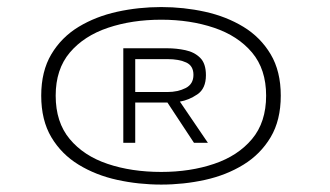

<svg xmlns="http://www.w3.org/2000/svg" viewBox="-20 -720 912 531"><path d="M426 -209.5Q363.5 -209.5 304.2 -222.5Q245 -235.5 197.5 -264.5Q150 -293.5 122 -340.5Q94 -387.5 94 -455.5Q94 -523 122 -570Q150 -617 197.5 -645.8Q245 -674.5 304.2 -687.5Q363.5 -700.5 426 -700.5Q488 -700.5 547 -687.5Q606 -674.5 653.2 -645.8Q700.5 -617 728.5 -570Q756.5 -523 756.5 -455.5Q756.5 -387.5 728.5 -340.5Q700.5 -293.5 653.2 -264.5Q606 -235.5 547 -222.5Q488 -209.5 426 -209.5ZM426 -244.5Q506 -244.5 572 -266.8Q638 -289 677 -335.5Q716 -382 716 -455.5Q716 -528.5 677 -574.8Q638 -621 572 -643.2Q506 -665.5 426 -665.5Q345 -665.5 278.8 -643.2Q212.5 -621 173.2 -574.8Q134 -528.5 134 -455.5Q134 -382 172.8 -335.5Q211.5 -289 277.5 -266.8Q343.5 -244.5 426 -244.5ZM321 -325V-586.5H442.5Q468 -586.5 492.8 -581.2Q517.5 -576 533.5 -560.2Q549.5 -544.5 549.5 -512Q549.5 -475 525.8 -459Q502 -443 477.5 -439L555 -325H516.5L443 -436.5H354V-325ZM354 -465.5H443Q472 -465.5 493.5 -476.5Q515 -487.5 515 -513Q515 -538 495 -547.2Q475 -556.5 443 -556.5H354Z"/></svg>

Font: Trispace SemiExpanded ExtraLight
Style: Regular
Weight: 200
Width: 6
Designer: Tyler Finck
Foundry: Etcetera Type Company
Version: Version 1.210; ttfautohint (v1.8.3)